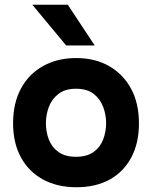

<svg xmlns="http://www.w3.org/2000/svg" viewBox="-20 -780 639 807"><path d="M301 7Q221 7 161 -25.5Q101 -58 68 -118.5Q35 -179 35 -262Q35 -347 68.5 -408.5Q102 -470 162 -503Q222 -536 300 -536Q380 -536 439 -502Q498 -468 531 -407Q564 -346 564 -261Q564 -178 531.5 -117.5Q499 -57 440.5 -25Q382 7 301 7ZM299 -121Q345 -121 373 -141Q401 -161 413.5 -193.5Q426 -226 426 -262Q426 -298 413.5 -331Q401 -364 373.5 -385.5Q346 -407 299 -407Q254 -407 226 -385.5Q198 -364 185.5 -331Q173 -298 173 -262Q173 -225 185.5 -193Q198 -161 226 -141Q254 -121 299 -121ZM258 -589 116 -760H265L378 -589Z"/></svg>

Font: Onest
Style: Bold
Weight: 700
Designer: Dmitri Voloshin, Andrey Kudryavtsev
Foundry: Dmitri Voloshin, Andrey Kudryavtsev
Version: Version 1.000;gftools[0.9.33]